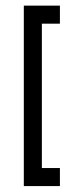

<svg xmlns="http://www.w3.org/2000/svg" viewBox="-20 -582 290 665"><path d="M62.5 -562.5V62.5H187.5V0H125V-500H187.5V-562.5Z"/></svg>

Font: Medodica
Style: Regular
Weight: 400
Version: Version 001.000